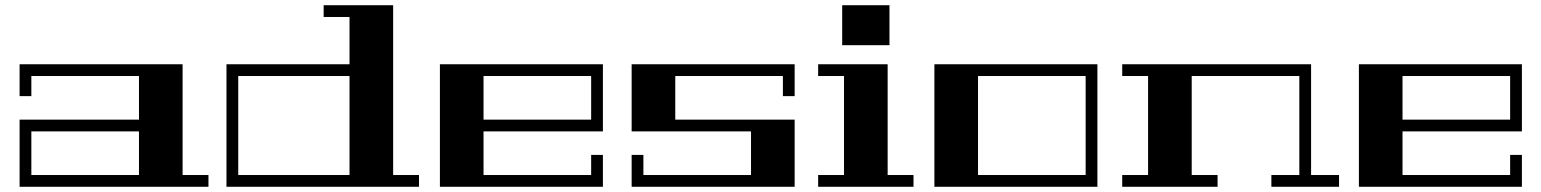

<svg xmlns="http://www.w3.org/2000/svg" viewBox="-20 -715 5901 735"><path d="M679 -45H778V0H55V-257H512V-424H100V-347H55V-469H679ZM512 -45V-212H100V-45Z M1318 -469V-650H1219V-695H1485V-45H1584V0H847V-469ZM892 -45H1318V-424H892Z M1664 -469H2288V-212H1831V-45H2243V-122H2288V0H1664ZM1831 -424V-257H2243V-424Z M3022 -469V-347H2977V-424H2565V-257H3022V0H2398V-122H2443V-45H2855V-212H2398V-469Z M3378 -45H3477V0H3112V-45H3211V-424H3112V-469H3378ZM3385 -542H3204V-695H3385Z M4181 0H3557V-469H4181ZM4136 -424H3724V-45H4136Z M4276 -469H4999V-45H5106V0H4847V-45H4954V-424H4542V-45H4641V0H4276V-45H4375V-424H4276Z M5182 -469H5806V-212H5349V-45H5761V-122H5806V0H5182ZM5349 -424V-257H5761V-424Z"/></svg>

Font: Geostar Fill
Style: Regular
Weight: 400
Designer: Joe Prince
Foundry: Joe Prince
Version: Version 1.002